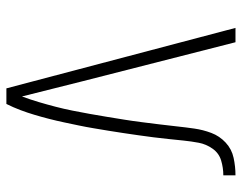

<svg xmlns="http://www.w3.org/2000/svg" viewBox="-100 -676 775 616"><g transform="rotate(90 288.0 -367.5)"><path d="M263 0H313Q324 -22 332.5 -44.5Q341 -67 348 -90.5Q355 -114 361 -137.5Q367 -161 372 -184.5Q377 -208 382 -232Q387 -256 391 -280Q395 -304 399 -328Q403 -352 406.5 -376Q410 -400 413.5 -424Q417 -448 420 -472Q423 -496 425.5 -520Q428 -544 430.5 -568.5Q433 -593 437.5 -617Q442 -641 456.5 -661.5Q471 -682 494.5 -689Q518 -696 542 -696V-735Q514 -735 486 -729Q458 -723 437 -703.5Q416 -684 406 -657.5Q396 -631 392 -603Q388 -575 385 -547Q382 -519 378.5 -491Q375 -463 371.5 -435Q368 -407 363.5 -379Q359 -351 354.5 -323.5Q350 -296 345 -268Q340 -240 334.5 -212.5Q329 -185 322 -158Q315 -131 307 -104Q299 -77 289 -50Q277 -99 264.5 -147.5Q252 -196 240 -245L115 -735H69Z"/></g></svg>

Font: Iosevka Sparkle Extralight
Style: Regular
Weight: 200
Designer: Belleve Invis
Foundry: Belleve Invis
Version: Version 4.5.0; ttfautohint (v1.8.3)